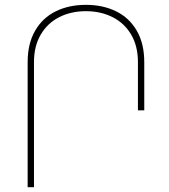

<svg xmlns="http://www.w3.org/2000/svg" viewBox="-20 -780 704 800"><path d="M121.6 0H95.2V-521Q95.2 -598.6 126.5 -652.3Q157.7 -706.1 212.4 -732.9Q267.1 -759.8 337.9 -759.8Q408.7 -759.8 463.6 -732.9Q518.6 -706.1 549.8 -652.3Q581.1 -598.6 581.1 -521V-320.3H554.7V-521Q554.7 -587.9 526.6 -635.7Q498.5 -683.6 449.2 -708.5Q399.9 -733.4 337.9 -733.4Q275.9 -733.4 226.8 -708.5Q177.7 -683.6 149.7 -635.7Q121.6 -587.9 121.6 -521Z"/></svg>

Font: Mardoto Thin
Style: Regular
Weight: 250
Designer: Christian Robertson, Vahan Hovhannisyan
Foundry: Google
Version: Version 1.000